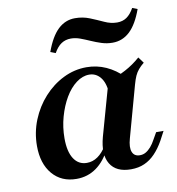

<svg xmlns="http://www.w3.org/2000/svg" viewBox="-75 -701 719 779"><g transform="rotate(-10 284.5 -311.0)"><path d="M178.8 11.3Q116.5 11.3 79.7 -31.9Q43 -75.1 43 -147.8Q43 -203.5 63.4 -254.1Q83.9 -304.7 119.3 -343.8Q154.6 -382.9 200.1 -405.4Q245.6 -428 295.7 -428Q338.2 -428 376.2 -410.9Q414.1 -393.8 445.2 -362L368 -311.5Q365.4 -352.3 347.3 -374.4Q329.1 -396.5 301.4 -396.5Q274.2 -396.5 248.2 -377Q222.1 -357.4 202.3 -323.8Q182.5 -290.2 170.4 -247.3Q158.4 -204.5 158.4 -159Q158.4 -104.3 177.5 -74.9Q196.6 -45.4 231.1 -45.4Q255.3 -45.4 275.8 -59.7Q296.4 -73.9 313.2 -101.9L320.6 -89.6Q296.7 -40.1 260.7 -14.4Q224.8 11.3 178.8 11.3ZM403 11.3Q342.1 11.3 317.9 -28.5Q293.8 -68.2 312.9 -138.5L374 -355.9Q414.7 -369.4 448 -387.2Q481.3 -404.9 510.2 -430.4L528.4 -405.8Q514.7 -394.6 505.5 -383.7Q496.3 -372.9 490 -359Q483.8 -345.1 478.1 -324.5L419.6 -112.9Q409.5 -77.5 417.2 -58.1Q424.9 -38.6 448.3 -38.6Q461.6 -38.6 472.6 -45Q483.7 -51.4 494 -63.2Q504.3 -75.1 512.8 -91.2L528.9 -119.4H559.5L539.5 -81.7Q522.8 -52 502.8 -31.2Q482.9 -10.4 458.6 0.4Q434.4 11.3 403 11.3ZM183.5 -506.1 162.5 -514.2Q184.5 -575 214.5 -603.5Q244.6 -632 284.5 -632Q316.9 -632 344.9 -620.6Q372.9 -609.2 398.9 -597.2Q424.8 -585.1 451.2 -585.1Q473.8 -585.1 490.4 -596.6Q507 -608.1 520.7 -632.6L541.7 -624.5Q520 -564.5 489.8 -536Q459.6 -507.5 418.5 -507.5Q395 -507.5 373.3 -514.5Q351.6 -521.5 331.3 -530.5Q310.9 -539.5 291.7 -546.6Q272.4 -553.6 253.8 -553.6Q231.5 -553.6 214.5 -542.3Q197.5 -531 183.5 -506.1Z"/></g></svg>

Font: Playfair 5pt SemiExpanded Light 12pt
Style: Italic
Weight: 300
Italic angle: -15.6°
Version: Version 2.000;gftools[0.9.28]